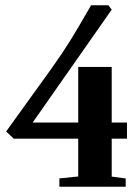

<svg xmlns="http://www.w3.org/2000/svg" viewBox="-20 -711 509 731"><path d="M32.2 -183.1 3.4 -210.4 176.8 -451.2Q217.8 -508.8 246.8 -555.4Q275.9 -602.1 326.7 -690.9H392.6L405.3 -674.3L104.5 -244.6H277.8V-456.1H405.3V-244.6H463.4V-183.1H405.3V-38.6L458.5 -31.7V0H206.1V-31.7L277.8 -39.1V-183.1Z"/></svg>

Font: Elstob 8pt
Style: Bold
Weight: 700
Designer: Peter S. Baker
Version: Version 1.015